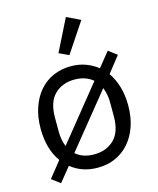

<svg xmlns="http://www.w3.org/2000/svg" viewBox="-121 -863 810 987"><g transform="rotate(-15 284.0 -369.5)"><path d="M35 0ZM35 6 102 -78Q51 -149 51 -258Q51 -319 68 -369Q85 -419 115.5 -454.5Q146 -490 189 -509Q232 -528 284 -528Q326 -528 361.5 -515Q397 -502 426 -479L488 -556L533 -522L466 -437Q490 -403 503.5 -357.5Q517 -312 517 -258Q517 -196 500 -146.5Q483 -97 452 -61.5Q421 -26 378.5 -7Q336 12 284 12Q201 12 142 -36L80 40ZM284 -59Q349 -59 390 -99Q431 -139 431 -221V-295Q431 -319 427 -339Q423 -359 416 -376L186 -92Q223 -59 284 -59ZM137 -221Q137 -173 152 -139L382 -424Q343 -457 284 -457Q219 -457 178 -417Q137 -377 137 -295ZM292 -585 240 -609 325 -779 398 -744Z"/></g></svg>

Font: Aneliza
Style: Regular
Weight: 400
Designer: Mike Abbink, Paul van der Laan, Pieter van Rosmalen
Foundry: Bold Monday
Version: Version 3.001;September 8, 2019;FontCreator 11.5.0.2425 64-b